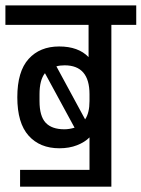

<svg xmlns="http://www.w3.org/2000/svg" viewBox="-32 -701 531 721"><path d="M479.6 -607.7H386.2V0H43.4V-63H304.1V-185.1Q286.7 -167.2 257.4 -155.7Q228.1 -144.2 191.1 -144.2Q117.7 -144.2 75.4 -191.6Q33 -238.9 33 -335.8Q33 -432.7 75.4 -479.6Q117.7 -526.5 190.1 -526.5Q262.4 -526.5 300.6 -486.5V-607.7H-11.7V-680.7H479.6ZM304.1 -321.9V-347.1Q304.1 -455.7 210.7 -455.7Q192.9 -455.7 179.8 -451.8L287.6 -252.8Q304.1 -276.7 304.1 -321.9ZM116.4 -321Q116.4 -265 139.4 -240.2Q162.5 -215.5 209.8 -215.5Q227.6 -215.5 248 -221.5L136.8 -426.2Q116.4 -400.5 116.4 -347.1Z"/></svg>

Font: Puralecka Narrow
Style: Regular
Weight: 400
Designer: Hector Gatti, Marcela Romero, Pablo Cosgaya and Nicolas Silva
Version: Version 1.004;PS 001.004;hotconv 1.0.70;makeotf.lib2.5.58329